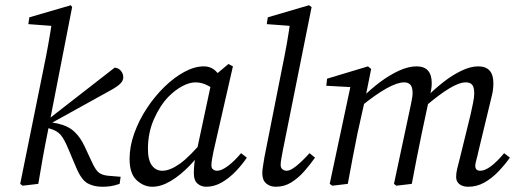

<svg xmlns="http://www.w3.org/2000/svg" viewBox="-20 -701 1964 732"><path d="M57 0 146 -439Q156 -487 164.5 -534.5Q173 -582 180 -630L195 -601L88 -609L92 -635L250 -681L255 -674L161 -193Q151 -144 142.5 -96Q134 -48 126 0L66 7ZM436 0Q415 7 400.5 9Q386 11 370 11Q339 11 315 -1.5Q291 -14 271 -61L241 -132Q225 -171 211 -187Q197 -203 172 -210L154 -216L151 -236L417 -443Q432 -442 441 -431Q450 -420 450 -406Q450 -394 439.5 -383Q429 -372 404 -358L171 -229L173 -235L200 -230Q240 -221 263.5 -199Q287 -177 303 -142L330 -84Q345 -51 358 -42Q371 -33 392 -31L440 -27Z M561 11Q528 11 501 -14Q474 -39 474 -95Q474 -143 492 -193Q510 -243 540 -288.5Q570 -334 607 -370Q644 -406 683 -427Q722 -448 757 -448Q787 -448 807 -425.5Q827 -403 845 -371L812 -348Q795 -363 772 -375Q749 -387 725 -387Q703 -387 676 -373Q649 -359 623 -333Q590 -299 567 -247Q544 -195 544 -133Q544 -91 559 -70.5Q574 -50 599 -50Q628 -50 666 -77Q704 -104 765 -177L773 -157Q741 -109 704.5 -71Q668 -33 631 -11Q594 11 561 11ZM766 11Q747 11 733 -1Q719 -13 719 -40Q719 -60 721 -77Q723 -94 728 -116L790 -406L851 -457L868 -448L794 -124Q786 -87 786 -70Q786 -60 792.5 -55Q799 -50 808 -50Q825 -50 850 -69Q875 -88 899 -117L921 -100Q903 -73 878.5 -47.5Q854 -22 825.5 -5.5Q797 11 766 11Z M1031 11Q1010 11 995 -1.5Q980 -14 980 -41Q980 -50 982 -63.5Q984 -77 988 -101L1055 -439Q1065 -487 1073.5 -534.5Q1082 -582 1088 -630L1105 -601L997 -609L1001 -635L1158 -681L1168 -674L1058 -126Q1054 -107 1052 -93Q1050 -79 1050 -72Q1050 -61 1057 -55.5Q1064 -50 1073 -50Q1087 -50 1109.5 -68Q1132 -86 1160 -117L1181 -100Q1162 -73 1139.5 -47.5Q1117 -22 1090.5 -5.5Q1064 11 1031 11Z M1765 11Q1744 11 1731.5 1Q1719 -9 1719 -26Q1719 -42 1723 -57.5Q1727 -73 1734 -101L1774 -264Q1779 -287 1783.5 -308.5Q1788 -330 1788 -344Q1788 -369 1780 -378Q1772 -387 1756 -387Q1731 -387 1693 -364Q1655 -341 1602 -296L1606 -331Q1637 -362 1671 -388.5Q1705 -415 1739.5 -431.5Q1774 -448 1803 -448Q1861 -448 1861 -384Q1861 -362 1856 -339.5Q1851 -317 1845 -294L1804 -124Q1800 -105 1796 -91Q1792 -77 1792 -69Q1792 -50 1811 -50Q1846 -50 1902 -117L1924 -100Q1904 -72 1879.5 -46.5Q1855 -21 1826.5 -5Q1798 11 1765 11ZM1306 0 1247 7 1237 0 1318 -380 1334 -368 1224 -374 1227 -401 1383 -448 1395 -438 1372 -323 1343 -193Q1333 -144 1324 -96.5Q1315 -49 1306 0ZM1550 0 1491 7 1482 0 1546 -300Q1548 -311 1550.5 -323.5Q1553 -336 1553 -346Q1553 -369 1544.5 -378Q1536 -387 1521 -387Q1469 -387 1357 -296L1362 -330Q1393 -361 1429 -388Q1465 -415 1501 -431.5Q1537 -448 1568 -448Q1626 -448 1626 -384Q1626 -371 1623.5 -357Q1621 -343 1617 -329L1588 -193Q1578 -144 1568.5 -96.5Q1559 -49 1550 0Z"/></svg>

Font: Lisu Bosa ExtraLight
Style: Italic
Weight: 200
Italic angle: -19°
Designer: David Morse, Annie Olsen, Victor Gaultney, Frank Grießhammer (Latin)
Foundry: SIL International
Version: Version 2.000